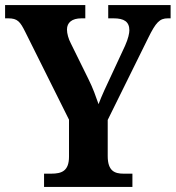

<svg xmlns="http://www.w3.org/2000/svg" viewBox="-20 -734 690 754"><path d="M153 0H500V-52H465C431 -52 403 -62 403 -121V-263L562 -585C592 -646 607 -662 639 -662H650V-714H405V-662H426C467 -662 488 -649 488 -615C488 -604 484 -583 471 -554L418 -440C398 -398 379 -357 367 -325C356 -356 346 -386 327 -424L258 -564C249 -581 243 -602 243 -618C243 -645 262 -662 300 -662H315V-714H0V-662H12C49 -662 59 -649 79 -609L251 -264V-119C251 -62 222 -52 181 -52H153Z"/></svg>

Font: Noto Serif SemiCondensed
Style: Bold
Weight: 700
Width: 4
Designer: Monotype Design Team
Foundry: Monotype Imaging Inc.
Version: Version 2.015